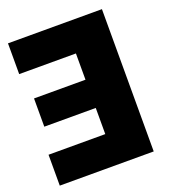

<svg xmlns="http://www.w3.org/2000/svg" viewBox="-135 -834 825 933"><g transform="rotate(-20 277.5 -368.0)"><path d="M13.7 -576.7V-735.8H499.5V0H13.7V-159.7H307.1V-294.9H41V-440.9H307.1V-576.7Z"/></g></svg>

Font: Estedad-FD Black
Style: Regular
Weight: 900
Designer: Amin Abedi
Version: Version 7.3